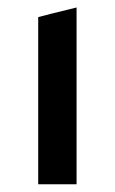

<svg xmlns="http://www.w3.org/2000/svg" viewBox="-20 -845 304 508"><path d="M81.1 -799.8Q106.4 -806.6 182.6 -825.2Q182.6 -708 182.6 -357.4Q157.2 -357.4 81.1 -357.4Q81.1 -467.8 81.1 -799.8Z"/></svg>

Font: Alata=Ham
Style: Regular
Weight: 400
Designer: Spyros Zevelakis, Eben Sorkin
Version: Version 1.004